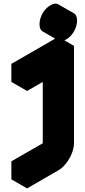

<svg xmlns="http://www.w3.org/2000/svg" viewBox="-20 -854 473 1064"><path d="M303 -550Q303 -524 291 -494Q279 -464 259 -438.5Q239 -413 217 -400L130 -350V-450L390 -600V-60Q390 -34 378 -4Q366 26 346 51.5Q326 77 303 90L130 190V90L303 -10ZM346 -635Q320 -620 303 -630Q286 -640 286 -670Q286 -700 303 -730Q320 -760 346 -775Q373 -790 390 -780Q407 -770 407 -740Q407 -710 390 -680Q373 -650 346 -635ZM303 -550V-10L217 -60V-600ZM303 -10 130 90 43 40 217 -60ZM130 90V190L43 140V40ZM390 -600 130 -450 43 -500 303 -650ZM130 -450V-350L43 -400V-500ZM390 -780Q373 -790 346 -775Q320 -760 303 -730Q286 -700 286 -670Q286 -640 303 -630L216 -680Q199 -690 199 -720Q199 -750 216 -780Q233 -810 260 -825Q286 -840 303 -830Z"/></svg>

Font: Nabla
Style: Regular
Weight: 400
Designer: Arthur Reinders Folmer
Foundry: Typearture
Version: Version 1.002